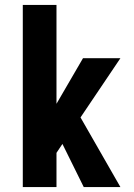

<svg xmlns="http://www.w3.org/2000/svg" viewBox="-20 -755 540 775"><path d="M72 0V-735H208V-336L315 -520H466L305 -281L466 0H318L232 -174L208 -138V0Z"/></svg>

Font: Iosevka Heavy
Style: Regular
Weight: 900
Monospace: yes
Designer: Belleve Invis
Foundry: Belleve Invis
Version: Version 32.5.0; ttfautohint (v1.8.4)